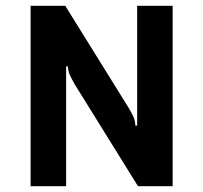

<svg xmlns="http://www.w3.org/2000/svg" viewBox="-20 -645 704 665"><path d="M86 0V-625H206L424 -274Q438 -251 443 -238.5Q448 -226 449 -210H455V-625H578V0H458L240 -351Q226 -375 221 -387.5Q216 -400 215 -415H209V0Z"/></svg>

Font: Changa ExtraLight Medium
Style: Regular
Weight: 500
Version: Version 3.002; ttfautohint (v1.8.2)